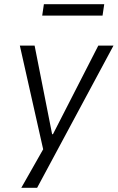

<svg xmlns="http://www.w3.org/2000/svg" viewBox="-20 -710 558 910"><path d="M81 180 194 -19 191 26 74 -494H144L227 -74H231L446 -494H518L156 180ZM180 -636 188 -690H474L466 -636Z"/></svg>

Font: Nunito Sans 7pt SemiCondensed Light
Style: Italic
Weight: 300
Width: 4
Italic angle: -9°
Designer: Vernon Adams
Foundry: Vernon Adams
Version: Version 3.101;gftools[0.9.27]